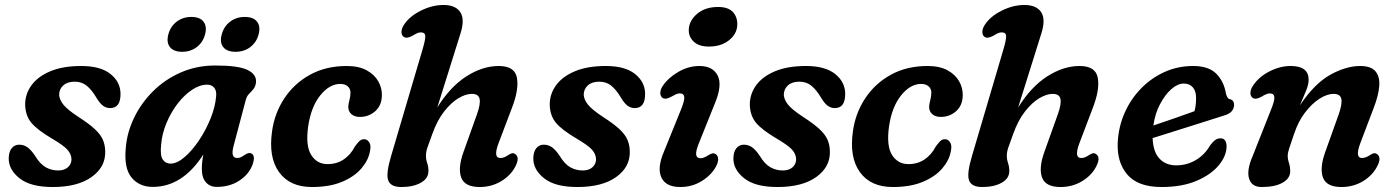

<svg xmlns="http://www.w3.org/2000/svg" viewBox="-20 -739 5608 771"><path d="M213.5 -54.5Q238.5 -54.5 252.8 -67.5Q267 -80.5 267 -100Q266.5 -119.5 251.5 -137Q236.5 -154.5 188 -183Q130.5 -217 106.5 -245.2Q82.5 -273.5 81 -317.5Q80.5 -360.5 106 -396Q131.5 -431.5 182 -452.8Q232.5 -474 306.5 -474Q383.5 -474 423.8 -441.8Q464 -409.5 464 -361.5Q464 -305 422.5 -305Q406.5 -305 393.5 -314.5Q380.5 -324 366 -348.5Q348.5 -378 328.5 -394.5Q308.5 -411 280 -411Q250.5 -411 234 -396Q217.5 -381 217.5 -358Q218.5 -339.5 234.2 -319.2Q250 -299 295 -269.5Q337 -242.5 360.2 -221Q383.5 -199.5 392.8 -178.5Q402 -157.5 402.5 -131.5Q404.5 -69 348.2 -28.5Q292 12 192 12Q102.5 12 58.5 -23Q14.5 -58 15 -103.5Q15.5 -129.5 27 -143.8Q38.5 -158 57 -158Q77 -158 92 -146.2Q107 -134.5 121 -113Q141 -80 163.8 -67.2Q186.5 -54.5 213.5 -54.5Z M918 -153Q905 -104.5 932 -104.5Q941.5 -104.5 948.5 -108.2Q955.5 -112 964.5 -118Q980 -128.5 990 -122.5Q1007.5 -113 993 -75Q978 -37.5 940 -13Q902 11.5 850.5 11.5Q823 11.5 806.8 -7Q790.5 -25.5 790.5 -60.5Q790.5 -73.5 791.8 -87Q793 -100.5 796.5 -118.5Q713 11.5 593.5 11.5Q539.5 11.5 508.5 -25.8Q477.5 -63 485 -143.5Q489.5 -205.5 517.8 -264.8Q546 -324 593.8 -371.8Q641.5 -419.5 705.5 -447.8Q769.5 -476 845 -476Q937.5 -476 974.2 -458Q1011 -440 1008 -408Q1006 -391.5 997.8 -381.5Q989.5 -371.5 980.2 -362.2Q971 -353 967 -338ZM627 -157.5Q622.5 -115 633.5 -98.5Q644.5 -82 664.5 -82Q690.5 -82 720.8 -107.8Q751 -133.5 778.8 -174.8Q806.5 -216 825.5 -263Q844.5 -310 848 -353Q850 -375.5 839.8 -387.2Q829.5 -399 812 -399Q782 -399 751 -378.2Q720 -357.5 693.2 -322.8Q666.5 -288 648.5 -245Q630.5 -202 627 -157.5ZM711.5 -531Q677.5 -531 662.5 -549.8Q647.5 -568.5 656 -601Q664.5 -633 689.5 -652Q714.5 -671 748.5 -671Q782.5 -671 797.2 -652Q812 -633 803.5 -601Q795 -569 770.2 -550Q745.5 -531 711.5 -531ZM925.5 -531Q891.5 -531 876.5 -549.8Q861.5 -568.5 870.5 -601Q879 -633 904 -652Q929 -671 962.5 -671Q997.5 -671 1012.2 -652Q1027 -633 1018.5 -601Q1010 -569 985.2 -550Q960.5 -531 925.5 -531Z M1346.5 -402Q1303 -402 1266 -356Q1229 -310 1217.5 -231.5Q1206.5 -153 1229.8 -116.5Q1253 -80 1295 -80Q1332.5 -80 1360.2 -98.8Q1388 -117.5 1405 -150.5Q1413.5 -162 1421.8 -171Q1430 -180 1442.5 -180Q1455 -180 1463 -167Q1471 -154 1465.5 -131Q1459.5 -96 1431.5 -63Q1403.5 -30 1353.8 -9Q1304 12 1232.5 12Q1144 12 1100.8 -47.5Q1057.5 -107 1072.5 -212Q1082.5 -284.5 1121.8 -344Q1161 -403.5 1224.8 -438.8Q1288.5 -474 1372.5 -474Q1420.5 -474 1452.2 -456.8Q1484 -439.5 1499.2 -412.2Q1514.5 -385 1513.5 -355Q1512.5 -315 1486.5 -292.2Q1460.5 -269.5 1425.5 -269.5Q1403.5 -269.5 1391 -280.8Q1378.5 -292 1378.5 -309.5Q1379 -321.5 1383 -336.2Q1387 -351 1387.5 -366.5Q1387.5 -382.5 1376.5 -392.2Q1365.5 -402 1346.5 -402Z M2049 -69.5Q2030.5 -34 1992 -11Q1953.5 12 1906.5 12Q1846 12 1832 -26.2Q1818 -64.5 1841.5 -129.5L1895.5 -280.5Q1910.5 -323 1905.8 -342.5Q1901 -362 1874.5 -362Q1850.5 -362 1821.2 -344.8Q1792 -327.5 1764 -292Q1736 -256.5 1716 -201Q1702 -163 1696.2 -146Q1690.5 -129 1690.5 -113.5Q1690.5 -98.5 1695.5 -84Q1700.5 -69.5 1700.5 -52Q1700.5 -22.5 1670 -5.2Q1639.5 12 1591.5 12Q1549 12 1539 -14.5Q1529 -41 1551 -114L1676.5 -539.5Q1688 -578 1687.8 -593.5Q1687.5 -609 1670 -609Q1662.5 -609 1654.8 -605.5Q1647 -602 1636.5 -595.5Q1614 -583 1602 -590.5Q1592.5 -596.5 1592.2 -610.2Q1592 -624 1602.5 -640Q1624.5 -673.5 1670 -696.2Q1715.5 -719 1761 -719Q1809.5 -719 1828.5 -690Q1847.5 -661 1828.5 -602.5L1736 -307.5Q1788 -391 1853 -432.5Q1918 -474 1982.5 -474Q2047 -474 2055.8 -426.8Q2064.5 -379.5 2035.5 -305L1982 -164Q1959.5 -104.5 1989 -104.5Q1996.5 -104.5 2003.5 -107Q2010.5 -109.5 2020.5 -116Q2029 -122 2036 -123.5Q2043 -125 2050 -119.5Q2068 -105.5 2049 -69.5Z M2320 -54.5Q2345 -54.5 2359.2 -67.5Q2373.5 -80.5 2373.5 -100Q2373 -119.5 2358 -137Q2343 -154.5 2294.5 -183Q2237 -217 2213 -245.2Q2189 -273.5 2187.5 -317.5Q2187 -360.5 2212.5 -396Q2238 -431.5 2288.5 -452.8Q2339 -474 2413 -474Q2490 -474 2530.2 -441.8Q2570.5 -409.5 2570.5 -361.5Q2570.5 -305 2529 -305Q2513 -305 2500 -314.5Q2487 -324 2472.5 -348.5Q2455 -378 2435 -394.5Q2415 -411 2386.5 -411Q2357 -411 2340.5 -396Q2324 -381 2324 -358Q2325 -339.5 2340.8 -319.2Q2356.5 -299 2401.5 -269.5Q2443.5 -242.5 2466.8 -221Q2490 -199.5 2499.2 -178.5Q2508.5 -157.5 2509 -131.5Q2511 -69 2454.8 -28.5Q2398.5 12 2298.5 12Q2209 12 2165 -23Q2121 -58 2121.5 -103.5Q2122 -129.5 2133.5 -143.8Q2145 -158 2163.5 -158Q2183.5 -158 2198.5 -146.2Q2213.5 -134.5 2227.5 -113Q2247.5 -80 2270.2 -67.2Q2293 -54.5 2320 -54.5Z M2826.5 -552Q2786 -552 2765 -572.5Q2744 -593 2746 -622Q2748 -657 2780 -684Q2812 -711 2864 -711Q2905 -711 2923.8 -689.8Q2942.5 -668.5 2940.5 -636.5Q2938.5 -602 2907 -577Q2875.5 -552 2826.5 -552ZM2787.5 -166.5Q2773.5 -132.5 2775.5 -118Q2777.5 -103.5 2793.5 -103.5Q2805.5 -103.5 2825 -116Q2833.5 -121.5 2840.8 -123Q2848 -124.5 2855.5 -119Q2863.5 -113 2863.8 -99.8Q2864 -86.5 2854.5 -69Q2835 -34.5 2796.8 -11.2Q2758.5 12 2712 12Q2653.5 12 2635.8 -26.5Q2618 -65 2646.5 -131L2713 -295Q2729.5 -335 2727.8 -349.5Q2726 -364 2709.5 -364Q2702 -364 2694 -360.2Q2686 -356.5 2675.5 -350.5Q2653.5 -338 2641 -345.5Q2632 -351.5 2631.5 -365.2Q2631 -379 2642 -395Q2663.5 -427 2704.2 -450.5Q2745 -474 2788.5 -474Q2842.5 -474 2862 -435.5Q2881.5 -397 2850 -322Z M3123.5 -54.5Q3148.5 -54.5 3162.8 -67.5Q3177 -80.5 3177 -100Q3176.5 -119.5 3161.5 -137Q3146.5 -154.5 3098 -183Q3040.5 -217 3016.5 -245.2Q2992.5 -273.5 2991 -317.5Q2990.5 -360.5 3016 -396Q3041.5 -431.5 3092 -452.8Q3142.5 -474 3216.5 -474Q3293.5 -474 3333.8 -441.8Q3374 -409.5 3374 -361.5Q3374 -305 3332.5 -305Q3316.5 -305 3303.5 -314.5Q3290.5 -324 3276 -348.5Q3258.5 -378 3238.5 -394.5Q3218.5 -411 3190 -411Q3160.5 -411 3144 -396Q3127.5 -381 3127.5 -358Q3128.5 -339.5 3144.2 -319.2Q3160 -299 3205 -269.5Q3247 -242.5 3270.2 -221Q3293.5 -199.5 3302.8 -178.5Q3312 -157.5 3312.5 -131.5Q3314.5 -69 3258.2 -28.5Q3202 12 3102 12Q3012.5 12 2968.5 -23Q2924.5 -58 2925 -103.5Q2925.5 -129.5 2937 -143.8Q2948.5 -158 2967 -158Q2987 -158 3002 -146.2Q3017 -134.5 3031 -113Q3051 -80 3073.8 -67.2Q3096.5 -54.5 3123.5 -54.5Z M3679 -402Q3635.5 -402 3598.5 -356Q3561.5 -310 3550 -231.5Q3539 -153 3562.2 -116.5Q3585.5 -80 3627.5 -80Q3665 -80 3692.8 -98.8Q3720.5 -117.5 3737.5 -150.5Q3746 -162 3754.2 -171Q3762.5 -180 3775 -180Q3787.5 -180 3795.5 -167Q3803.5 -154 3798 -131Q3792 -96 3764 -63Q3736 -30 3686.2 -9Q3636.5 12 3565 12Q3476.5 12 3433.2 -47.5Q3390 -107 3405 -212Q3415 -284.5 3454.2 -344Q3493.5 -403.5 3557.2 -438.8Q3621 -474 3705 -474Q3753 -474 3784.8 -456.8Q3816.5 -439.5 3831.8 -412.2Q3847 -385 3846 -355Q3845 -315 3819 -292.2Q3793 -269.5 3758 -269.5Q3736 -269.5 3723.5 -280.8Q3711 -292 3711 -309.5Q3711.5 -321.5 3715.5 -336.2Q3719.5 -351 3720 -366.5Q3720 -382.5 3709 -392.2Q3698 -402 3679 -402Z M4381.5 -69.5Q4363 -34 4324.5 -11Q4286 12 4239 12Q4178.5 12 4164.5 -26.2Q4150.5 -64.5 4174 -129.5L4228 -280.5Q4243 -323 4238.2 -342.5Q4233.5 -362 4207 -362Q4183 -362 4153.8 -344.8Q4124.5 -327.5 4096.5 -292Q4068.5 -256.5 4048.5 -201Q4034.5 -163 4028.8 -146Q4023 -129 4023 -113.5Q4023 -98.5 4028 -84Q4033 -69.5 4033 -52Q4033 -22.5 4002.5 -5.2Q3972 12 3924 12Q3881.5 12 3871.5 -14.5Q3861.5 -41 3883.5 -114L4009 -539.5Q4020.5 -578 4020.2 -593.5Q4020 -609 4002.5 -609Q3995 -609 3987.2 -605.5Q3979.5 -602 3969 -595.5Q3946.5 -583 3934.5 -590.5Q3925 -596.5 3924.8 -610.2Q3924.5 -624 3935 -640Q3957 -673.5 4002.5 -696.2Q4048 -719 4093.5 -719Q4142 -719 4161 -690Q4180 -661 4161 -602.5L4068.5 -307.5Q4120.5 -391 4185.5 -432.5Q4250.5 -474 4315 -474Q4379.5 -474 4388.2 -426.8Q4397 -379.5 4368 -305L4314.5 -164Q4292 -104.5 4321.5 -104.5Q4329 -104.5 4336 -107Q4343 -109.5 4353 -116Q4361.5 -122 4368.5 -123.5Q4375.5 -125 4382.5 -119.5Q4400.5 -105.5 4381.5 -69.5Z M4905.5 -152Q4905.5 -113.5 4874.5 -75.8Q4843.5 -38 4785.2 -13Q4727 12 4644.5 12Q4549.5 12 4506.8 -38Q4464 -88 4468.5 -169.5Q4472 -231 4496.2 -286Q4520.5 -341 4561.5 -383.2Q4602.5 -425.5 4656 -449.8Q4709.5 -474 4771 -474Q4833.5 -474 4864.2 -443Q4895 -412 4903 -363Q4905 -355 4908.8 -348.5Q4912.5 -342 4917.5 -341Q4935.5 -338 4935.5 -317.5Q4935.5 -303.5 4926 -292.2Q4916.5 -281 4893.5 -274.5Q4856 -262.5 4804.5 -246.2Q4753 -230 4700.8 -213.5Q4648.5 -197 4608.5 -184.5Q4610.5 -129 4636 -102Q4661.5 -75 4703 -75Q4745.5 -75 4781.5 -96Q4817.5 -117 4839.5 -155.5Q4851.5 -171 4860.5 -177.2Q4869.5 -183.5 4881.5 -183.5Q4894.5 -183.5 4900 -174Q4905.5 -164.5 4905.5 -152ZM4733.5 -403.5Q4709 -403.5 4683.5 -381Q4658 -358.5 4638 -320.2Q4618 -282 4611.5 -235Q4650 -248 4695.8 -263.8Q4741.5 -279.5 4776.5 -292.5Q4783 -314.5 4783 -346.5Q4783 -373 4770 -388.2Q4757 -403.5 4733.5 -403.5Z M5011 -345.5Q5001.5 -351.5 5001.2 -365.2Q5001 -379 5011.5 -395Q5035 -430.5 5077.5 -452.2Q5120 -474 5163 -474Q5235 -474 5235 -419Q5235 -399.5 5224.8 -375Q5214.5 -350.5 5200 -316Q5258.5 -403.5 5322 -438.8Q5385.5 -474 5442 -474Q5485.5 -474 5503.5 -452.5Q5521.5 -431 5518.5 -393Q5515.5 -355 5496 -305L5442.5 -164Q5420 -104.5 5449.5 -104.5Q5463.5 -104.5 5481 -116Q5489.5 -122 5496.5 -123.5Q5503.5 -125 5510.5 -119.5Q5529 -105.5 5509.5 -69.5Q5490 -33 5451.8 -10.5Q5413.5 12 5367 12Q5306.5 12 5292.5 -26.2Q5278.5 -64.5 5302 -129.5L5356 -280.5Q5370.5 -322 5366.2 -342Q5362 -362 5335 -362Q5309 -362 5278.5 -342.5Q5248 -323 5220.5 -287Q5193 -251 5176.5 -201Q5162.5 -160.5 5156.8 -142.8Q5151 -125 5151 -112.5Q5151 -99 5156 -84.2Q5161 -69.5 5161 -51.5Q5161 -22.5 5130.2 -5.2Q5099.5 12 5046.5 12Q5006 12 4995.8 -22Q4985.5 -56 5010.5 -113L5082.5 -295Q5099 -334.5 5097.2 -349.2Q5095.5 -364 5079 -364Q5067 -364 5045.5 -350.5Q5023 -338 5011 -345.5Z"/></svg>

Font: Fraunces 9pt SuperSoft SemiBold
Style: Italic
Weight: 600
Italic angle: -16°
Version: Version 1.000;[0bf87f6ff]